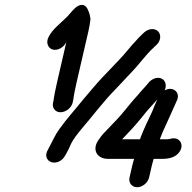

<svg xmlns="http://www.w3.org/2000/svg" viewBox="-20 -727 805 805"><path d="M226.4 -49.5C237.6 -54.5 246.1 -62.3 251.9 -73L258.4 -84C263.9 -93.3 269.6 -105 275.5 -119C286.5 -143.7 304.1 -164.5 320.7 -185C367.8 -239.6 414.1 -302.4 464.5 -353C483.4 -372.6 514.4 -406.5 532.1 -425C563.6 -457.1 591 -497.4 623.7 -527L635.2 -538C654.7 -555 656.2 -581.5 643.4 -595C629.1 -610 602.4 -607.7 584.4 -591L572.9 -580C556.1 -564.4 551.1 -556.1 535.9 -541C523 -526.6 509.6 -508.6 496 -494L477.4 -474C459.3 -455.6 428.7 -421.8 408.8 -402C383.4 -374.7 354.3 -340.2 329.8 -311C295.5 -268 259.5 -229.2 227.5 -184C210.8 -161.2 199.6 -133.4 186.4 -110L180.9 -99C159 -63 192.2 -34.2 226.4 -49.5ZM555.1 58C577.2 58 599.9 39.2 605.1 17L617.8 -38C618.9 -42.7 620.7 -49.3 623.4 -58L624.1 -61H663.1C688.6 -61 713.1 -67.7 728 -84.5C756.2 -116.3 735.2 -154.1 698.7 -146C694.3 -145.1 686.2 -143 682 -143H650C653.7 -153 657.6 -163 661.9 -173C682.7 -217.6 701.5 -261.2 721.4 -305C738.3 -340.1 704.7 -367.2 670.3 -348C680.2 -370.1 673 -388.3 660.4 -396C640.2 -408.3 612.9 -394.7 601.3 -378C590.4 -364.4 579.2 -353.5 567.5 -340C555.4 -324.6 541.8 -311.6 529.3 -296L509.8 -272C503.4 -264.7 495.6 -255.3 486.3 -244C468 -222.5 450.2 -206.4 431.9 -186C415.4 -169.1 407.3 -161.3 396.5 -145C361.9 -101 386.2 -61 432.1 -61H542.1C539.3 -51.7 537.2 -44 535.8 -38L523.1 17C517.9 39.2 533.1 58 555.1 58ZM204.2 -304 202.1 -295C200.2 -283.7 202.6 -274.2 209.5 -266.5C231.2 -242.4 279.2 -264.6 285.3 -300L287.3 -309C289.5 -327.4 295.6 -357.6 301 -381L351.1 -598C354.4 -612.7 357.2 -629 359.4 -647L357.7 -657C356.7 -664.3 354.6 -671.8 351.4 -679.5C346.3 -691.6 338.5 -710.4 317.5 -706C293.2 -700.9 275.2 -668.6 255.3 -651C230.4 -626.1 200.9 -605.2 184.3 -573C170.9 -548.3 181.9 -526.6 197.7 -520.5C222 -511.1 249.3 -530.4 258.2 -551L219 -381C213.3 -356.4 206.5 -323.4 204.2 -304ZM567 -143H492C517.8 -169.3 547.7 -202 571.3 -231C582.3 -243.7 595.6 -262.1 607.3 -274L639.6 -310C637.8 -305.3 635.7 -300.7 633.3 -296C625.5 -279.6 623.7 -270.8 615.6 -254C600.3 -222.1 584.1 -187.8 570.3 -153C569.6 -149.7 568.5 -146.3 567 -143Z"/></svg>

Font: HoneyBee
Style: BdIt
Weight: 700
Foundry: Cannot Into Space Fonts
Version: Version 0.89